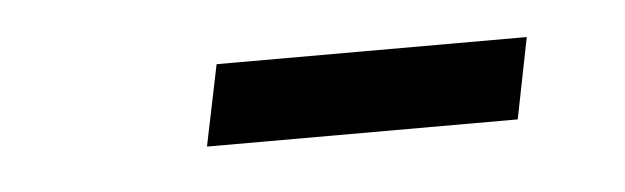

<svg xmlns="http://www.w3.org/2000/svg" viewBox="-23 -669 436 134"><g transform="rotate(-5 194.5 -601.5)"><path d="M118.7 -573.2 130.4 -629.9H347.7L336.4 -573.2Z"/></g></svg>

Font: Open Sans SemiCondensed Light
Style: Italic
Weight: 300
Width: 4
Italic angle: -12°
Designer: Monotype Design Team
Foundry: Monotype Imaging Inc.
Version: Version 3.000